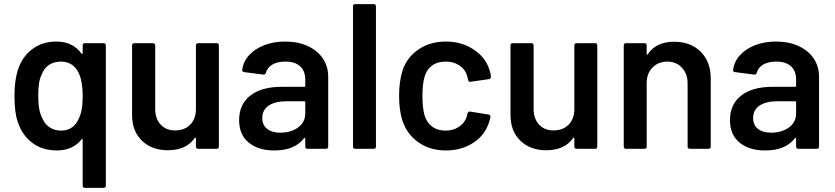

<svg xmlns="http://www.w3.org/2000/svg" viewBox="-20 -720 4039 929"><path d="M380 178V-45Q380 -48 378.5 -48.5Q377 -49 375 -46Q355 -20 324.5 -6Q294 8 256 8Q185 8 136 -29Q87 -66 66 -130Q50 -175 50 -255Q50 -328 65 -377Q85 -443 134.5 -481Q184 -519 253 -519Q332 -519 375 -460Q380 -457 380 -462V-500Q380 -511 391 -511H481Q492 -511 492 -500V178Q492 189 481 189H391Q380 189 380 178ZM186 -145Q198 -118 221.5 -103Q245 -88 276 -88Q306 -88 328 -103.5Q350 -119 361 -146Q371 -166 375.5 -191.5Q380 -217 380 -256Q380 -323 363 -362Q351 -391 328.5 -406.5Q306 -422 275 -422Q242 -422 218 -406.5Q194 -391 183 -362Q173 -343 169 -318.5Q165 -294 165 -256Q165 -217 170 -191.5Q175 -166 186 -145Z M619 -165V-500Q619 -511 630 -511H720Q725 -511 728 -508Q731 -505 731 -500V-193Q731 -146 757 -117.5Q783 -89 827 -89Q872 -89 899 -115.5Q926 -142 928 -187V-500Q928 -511 939 -511H1029Q1039 -511 1039 -500V-11Q1039 0 1029 0H939Q928 0 928 -11V-50Q928 -53 925.5 -54Q923 -55 922 -52Q881 7 792 7Q715 7 667 -39Q619 -85 619 -165Z M1137 -139Q1137 -215 1191 -257.5Q1245 -300 1344 -300H1452Q1457 -300 1457 -305V-335Q1457 -376 1432.5 -399Q1408 -422 1361 -422Q1323 -422 1298.5 -408Q1274 -394 1267 -369Q1264 -359 1255 -359L1162 -371Q1150 -374 1152 -380Q1156 -420 1184 -451.5Q1212 -483 1257.5 -501Q1303 -519 1359 -519Q1422 -519 1469.5 -497Q1517 -475 1542.5 -436.5Q1568 -398 1568 -349V-11Q1568 0 1557 0H1467Q1457 0 1457 -11V-49Q1457 -52 1455 -53Q1453 -54 1451 -51Q1406 8 1307 8Q1230 8 1183.5 -30Q1137 -68 1137 -139ZM1336 -78Q1388 -78 1422.5 -103.5Q1457 -129 1457 -171V-225Q1457 -230 1452 -230H1366Q1311 -230 1280 -209Q1249 -188 1249 -149Q1249 -115 1272.5 -96.5Q1296 -78 1336 -78Z M1688 -11V-689Q1688 -700 1699 -700H1789Q1799 -700 1799 -689V-11Q1799 0 1789 0H1699Q1688 0 1688 -11Z M1927 -137Q1911 -187 1911 -258Q1911 -324 1927 -377Q1948 -442 2004.5 -480.5Q2061 -519 2137 -519Q2213 -519 2271 -481Q2329 -443 2348 -383Q2355 -362 2355 -349V-348Q2355 -338 2345 -337L2255 -324Q2246 -324 2245 -334L2242 -346Q2235 -380 2206 -401Q2177 -422 2136 -422Q2096 -422 2069.5 -402Q2043 -382 2034 -347Q2024 -314 2024 -257Q2024 -201 2033 -166Q2043 -129 2069.5 -108.5Q2096 -88 2136 -88Q2175 -88 2203.5 -108.5Q2232 -129 2240 -162L2242 -171Q2245 -181 2255 -180L2343 -166Q2353 -165 2353 -155Q2351 -141 2348 -134Q2329 -68 2271.5 -30Q2214 8 2137 8Q2061 8 2005 -31Q1949 -70 1927 -137Z M2450 -165V-500Q2450 -511 2461 -511H2551Q2556 -511 2559 -508Q2562 -505 2562 -500V-193Q2562 -146 2588 -117.5Q2614 -89 2658 -89Q2703 -89 2730 -115.5Q2757 -142 2759 -187V-500Q2759 -511 2770 -511H2860Q2870 -511 2870 -500V-11Q2870 0 2860 0H2770Q2759 0 2759 -11V-50Q2759 -53 2756.5 -54Q2754 -55 2753 -52Q2712 7 2623 7Q2546 7 2498 -39Q2450 -85 2450 -165Z M2998 -11V-500Q2998 -511 3009 -511H3099Q3109 -511 3109 -500V-459Q3109 -457 3111 -456Q3113 -455 3114 -457Q3154 -518 3242 -518Q3322 -518 3370.5 -469.5Q3419 -421 3419 -340V-11Q3419 0 3408 0H3318Q3307 0 3307 -11V-317Q3307 -363 3279.5 -392.5Q3252 -422 3209 -422Q3165 -422 3137 -393Q3109 -364 3109 -318V-11Q3109 0 3099 0H3009Q2998 0 2998 -11Z M3512 -139Q3512 -215 3566 -257.5Q3620 -300 3719 -300H3827Q3832 -300 3832 -305V-335Q3832 -376 3807.5 -399Q3783 -422 3736 -422Q3698 -422 3673.5 -408Q3649 -394 3642 -369Q3639 -359 3630 -359L3537 -371Q3525 -374 3527 -380Q3531 -420 3559 -451.5Q3587 -483 3632.5 -501Q3678 -519 3734 -519Q3797 -519 3844.5 -497Q3892 -475 3917.5 -436.5Q3943 -398 3943 -349V-11Q3943 0 3932 0H3842Q3832 0 3832 -11V-49Q3832 -52 3830 -53Q3828 -54 3826 -51Q3781 8 3682 8Q3605 8 3558.5 -30Q3512 -68 3512 -139ZM3711 -78Q3763 -78 3797.5 -103.5Q3832 -129 3832 -171V-225Q3832 -230 3827 -230H3741Q3686 -230 3655 -209Q3624 -188 3624 -149Q3624 -115 3647.5 -96.5Q3671 -78 3711 -78Z"/></svg>

Font: Barlow GEO Semi Bold
Style: Regular
Weight: 600
Designer: Jeremy Tribby
Foundry: Tribby Type
Version: Version 1.408